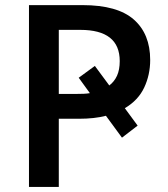

<svg xmlns="http://www.w3.org/2000/svg" viewBox="-20 -734 658 754"><path d="M569.8 -498.5Q569.8 -440.4 546.4 -390.4Q522.9 -340.3 470.2 -309.1L520.5 -240.7L459 -193.4L396 -279.3Q351.1 -267.6 289.1 -267.6H210.9V0H93.8V-713.9H304.2Q441.4 -713.9 505.6 -657.2Q569.8 -600.6 569.8 -498.5ZM210.9 -365.2H282.7Q296.4 -365.2 308.8 -365.7Q321.3 -366.2 333 -368.2L289.1 -428.7L352.5 -475.1L409.2 -398.4Q428.7 -413.1 439.5 -436.5Q450.2 -460 450.2 -494.1Q450.2 -616.7 295.4 -616.7H210.9Z"/></svg>

Font: Open Sans SemiBold
Style: Regular
Weight: 600
Designer: Monotype Design Team
Foundry: Monotype Imaging Inc.
Version: Version 3.003; ttfautohint (v1.8.4)